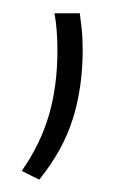

<svg xmlns="http://www.w3.org/2000/svg" viewBox="-20 -140 203 296"><path d="M103 -119.5Q104 -112 105.8 -96.8Q107.5 -81.5 107.5 -63.5Q107.5 -6 92.5 42.5Q77.5 91 40.5 137L13.5 123.5Q42.5 82 55.5 37.2Q68.5 -7.5 68.5 -62Q68.5 -77 67.5 -91.5Q66.5 -106 64 -119.5Z"/></svg>

Font: Anek Bangla ExtraLight
Style: Regular
Weight: 250
Designer: Sulekha Rajkumar (Bangla), Yesha Goshar (Latin)
Foundry: Ek Type
Version: Version 1.003